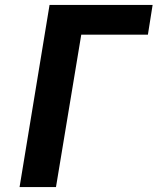

<svg xmlns="http://www.w3.org/2000/svg" viewBox="-20 -755 640 775"><path d="M59 0 180 -735H596L577 -615H308L206 0Z"/></svg>

Font: Iosevka Aile Heavy Oblique
Style: Regular
Weight: 900
Italic angle: -9°
Designer: Belleve Invis
Foundry: Belleve Invis
Version: Version 31.1.0; ttfautohint (v1.8.4)